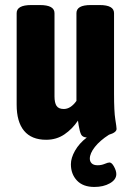

<svg xmlns="http://www.w3.org/2000/svg" viewBox="-20 -545 522 761"><path d="M441 145Q441 167 415.5 181.5Q390 196 354 196Q309 196 285 170.5Q261 145 261 106Q261 81 277.5 52Q294 23 324 0Q307 -1 301.5 -12Q296 -23 292 -47L289 -67Q267 -34 235.5 -12.5Q204 9 163 9Q105 9 75.5 -26.5Q46 -62 46 -130V-493Q46 -525 104 -525H138Q196 -525 196 -493V-163Q196 -138 204 -125.5Q212 -113 233 -113Q260 -113 283 -145V-493Q283 -509 297 -517Q311 -525 340 -525H375Q432 -525 432 -493V-174Q432 -103 437 -72Q442 -41 442 -34Q442 -20 412 -11Q376 12 356 37.5Q336 63 336 84Q336 95 343.5 102.5Q351 110 367 110Q382 110 395 104.5Q408 99 414 99Q423 99 432 115.5Q441 132 441 145Z"/></svg>

Font: Asap Condensed
Style: Bold
Weight: 700
Designer: Pablo Cosgaya
Foundry: Omnibus-Type
Version: Version 1.010; ttfautohint (v1.8)